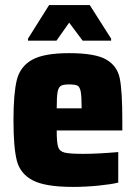

<svg xmlns="http://www.w3.org/2000/svg" viewBox="-20 -727 536 755"><path d="M461 -214H203Q203 -167 208.5 -149.5Q214 -132 234 -127Q254 -122 308 -122Q363 -122 445 -129V-9Q417 -2 366.5 3Q316 8 267 8Q158 8 108.5 -18Q59 -44 46 -96Q33 -148 33 -254Q33 -359 46 -412Q59 -465 105.5 -491.5Q152 -518 252 -518Q354 -518 397.5 -493Q441 -468 451 -418.5Q461 -369 461 -254ZM203 -301H301Q301 -347 297.5 -366Q294 -385 285 -390Q276 -395 252 -395Q229 -395 219.5 -389.5Q210 -384 206.5 -365.5Q203 -347 203 -301ZM90 -567V-575L173 -707H333L417 -575V-567H305L252 -638L202 -567Z"/></svg>

Font: Saira Semi Condensed ExtraBold
Style: Regular
Weight: 800
Width: 4
Designer: Hector Gatti with collaboration of the Omnibus-Type team
Foundry: Omnibus-Type
Version: Version 1.001; ttfautohint (v1.8)